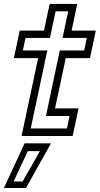

<svg xmlns="http://www.w3.org/2000/svg" viewBox="-21 -697 511 984"><path d="M89.5 0 174.5 -399H50L80 -540H204.5L233.5 -677H375L346 -540H470L440 -399H316L261 -141.5H381.5L351.5 0ZM136.5 -38.5H322L335.5 -102.5H214.5L285.5 -438.5H410.5L424 -502.5H299.5L328.5 -639H264L235 -502.5H110L96 -438.5H221.5ZM-1 266.5 105 37.5H240.5L112 266.5ZM49 233H95L183.5 77.5H121.5Z"/></svg>

Font: Tourney
Style: Italic
Weight: 400
Italic angle: -12°
Version: Version 1.015